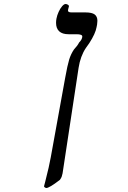

<svg xmlns="http://www.w3.org/2000/svg" viewBox="-20 -742 640 959"><path d="M200 188 206 165Q226 87 233.5 44L305.5 -353Q317 -417 325.5 -444.5Q334 -472 349.5 -495Q367.5 -514 375 -529.5Q391 -545.5 391 -560Q391 -565.5 384 -568.2Q377 -571 361.5 -571H322.5Q291.5 -571 275.8 -585.5Q260 -600 260 -628Q260 -639 262 -649Q265 -665.5 272.8 -682.5Q280.5 -699.5 290.2 -710.8Q300 -722 307.5 -722Q314 -722 319.8 -718Q325.5 -714 324 -709L320.5 -696L319.5 -690Q319.5 -684.5 324 -682.2Q328.5 -680 339 -680H407Q439 -680 452.8 -669.8Q466.5 -659.5 466.5 -638Q466.5 -630 465 -620L462.5 -607Q457 -574.5 426 -526.5L409 -502.5Q381.5 -461.5 372.5 -403L292.5 124Q290.5 134 288 140.8Q285.5 147.5 279 156.5Q251 178 234.5 187.5Q218 197 212 197Q208 197 203.8 194Q199.5 191 200 188Z"/></svg>

Font: JuliaMono Italic
Style: Regular
Weight: 400
Italic angle: -9°
Monospace: yes
Designer: cormullion
Foundry: corm
Version: Version 0.049; ttfautohint (v1.8.4)